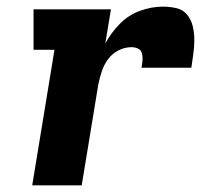

<svg xmlns="http://www.w3.org/2000/svg" viewBox="-20 -558 616 578"><path d="M77 0H226L276 -304Q280 -324 286.5 -343.5Q293 -363 305.5 -380Q318 -397 337 -406.5Q356 -416 376 -416Q387 -416 396 -411.5Q405 -407 407.5 -396.5Q410 -386 409 -375.5Q408 -365 406 -354H556Q559 -375 562 -396Q565 -417 565 -437.5Q565 -458 560.5 -478Q556 -498 543.5 -513.5Q531 -529 511 -533.5Q491 -538 471 -538Q436 -538 401.5 -525.5Q367 -513 340.5 -486Q314 -459 297 -427L314 -530H81V-408H144Z"/></svg>

Font: Iosevka Sparkle Heavy
Style: Italic
Weight: 900
Italic angle: -9°
Designer: Belleve Invis
Foundry: Belleve Invis
Version: Version 4.5.0; ttfautohint (v1.8.3)